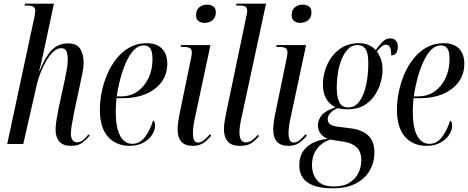

<svg xmlns="http://www.w3.org/2000/svg" viewBox="-20 -780 2537 1040"><path d="M361 10Q322 10 301.5 -13.5Q281 -37 281 -77Q281 -100 286.5 -133Q292 -166 299 -201L329 -339Q335 -367 341 -398.5Q347 -430 347 -458Q347 -486 340 -502.5Q333 -519 312 -519Q289 -519 268 -499Q247 -479 229.5 -448.5Q212 -418 199.5 -385.5Q187 -353 181 -329L106 0H19L166 -686Q168 -698 169.5 -706.5Q171 -715 171 -722Q171 -736 161.5 -743Q152 -750 126 -750H113L115 -760H272L219 -511Q217 -502 212 -479Q207 -456 201.5 -432.5Q196 -409 192 -395H194Q226 -474 261 -509.5Q296 -545 348 -545Q397 -545 415 -514.5Q433 -484 433 -443Q433 -415 426 -382.5Q419 -350 414 -324L383 -180Q376 -143 370 -110.5Q364 -78 364 -56Q364 -34 372.5 -21.5Q381 -9 398 -9Q414 -9 429.5 -21Q445 -33 459 -52L466 -45Q447 -23 425.5 -6.5Q404 10 361 10Z M682 10Q609 10 565 -39Q521 -88 521 -188Q521 -232 531 -281.5Q541 -331 561 -378Q581 -425 611.5 -463Q642 -501 682.5 -523.5Q723 -546 775 -546Q828 -546 857 -517Q886 -488 886 -435Q886 -377 854.5 -335Q823 -293 769 -270.5Q715 -248 647 -248H611Q610 -241 608.5 -217Q607 -193 607 -176Q607 -89 630.5 -45Q654 -1 696 -1Q737 -1 765 -37.5Q793 -74 809 -127Q814 -125 817 -119Q820 -113 820 -98Q820 -75 804 -50Q788 -25 757 -7.5Q726 10 682 10ZM636 -258Q688 -258 726 -285.5Q764 -313 785 -358.5Q806 -404 806 -459Q806 -500 794.5 -517Q783 -534 758 -534Q709 -534 670.5 -458.5Q632 -383 612 -258Z M1088 -656Q1069 -656 1055.5 -666Q1042 -676 1042 -698Q1042 -727 1060 -741Q1078 -755 1102 -755Q1121 -755 1135 -745.5Q1149 -736 1149 -713Q1149 -685 1131 -670.5Q1113 -656 1088 -656ZM1024 10Q942 10 942 -79Q942 -118 959 -194L1013 -456Q1019 -479 1019 -497Q1019 -512 1009 -519Q999 -526 970 -526H958L960 -536H1120L1036 -142Q1029 -112 1027 -92Q1025 -72 1025 -58Q1025 -36 1031 -22Q1037 -8 1054 -8Q1069 -8 1085 -21Q1101 -34 1117 -53L1124 -45Q1104 -21 1081.5 -5.5Q1059 10 1024 10Z M1278 10Q1234 10 1213.5 -14Q1193 -38 1193 -80Q1193 -101 1197.5 -127Q1202 -153 1209 -187L1314 -690Q1316 -700 1317.5 -707.5Q1319 -715 1319 -720Q1319 -733 1312.5 -741.5Q1306 -750 1279 -750H1259L1261 -760H1421L1290 -151Q1277 -96 1277 -64Q1277 -38 1285 -23.5Q1293 -9 1312 -9Q1330 -9 1345.5 -20.5Q1361 -32 1377 -50L1383 -43Q1363 -19 1341.5 -4.5Q1320 10 1278 10Z M1606 -656Q1587 -656 1573.5 -666Q1560 -676 1560 -698Q1560 -727 1578 -741Q1596 -755 1620 -755Q1639 -755 1653 -745.5Q1667 -736 1667 -713Q1667 -685 1649 -670.5Q1631 -656 1606 -656ZM1542 10Q1460 10 1460 -79Q1460 -118 1477 -194L1531 -456Q1537 -479 1537 -497Q1537 -512 1527 -519Q1517 -526 1488 -526H1476L1478 -536H1638L1554 -142Q1547 -112 1545 -92Q1543 -72 1543 -58Q1543 -36 1549 -22Q1555 -8 1572 -8Q1587 -8 1603 -21Q1619 -34 1635 -53L1642 -45Q1622 -21 1599.5 -5.5Q1577 10 1542 10Z M1782 240Q1601 240 1601 114Q1601 52 1643 15.5Q1685 -21 1755 -28Q1727 -40 1714.5 -59Q1702 -78 1702 -101Q1702 -130 1722 -155Q1742 -180 1797 -199Q1729 -233 1729 -323Q1729 -359 1740.5 -398Q1752 -437 1776 -470.5Q1800 -504 1836.5 -525Q1873 -546 1922 -546Q1951 -546 1973.5 -537.5Q1996 -529 2015 -509Q2032 -532 2050.5 -552Q2069 -572 2094 -572Q2115 -572 2125 -559Q2135 -546 2135 -528Q2135 -510 2127.5 -495Q2120 -480 2099 -480Q2099 -512 2092 -525Q2085 -538 2070 -538Q2059 -538 2047.5 -528.5Q2036 -519 2022 -502Q2030 -490 2041 -465.5Q2052 -441 2052 -400Q2052 -368 2041.5 -331.5Q2031 -295 2008.5 -262Q1986 -229 1950.5 -208.5Q1915 -188 1865 -188Q1843 -188 1828.5 -190.5Q1814 -193 1807 -194Q1755 -168 1755 -135Q1755 -115 1770.5 -105.5Q1786 -96 1815 -93L1879 -85Q1939 -78 1973.5 -47Q2008 -16 2008 47Q2008 99 1983 143Q1958 187 1908 213.5Q1858 240 1782 240ZM1866 -198Q1903 -198 1927 -231Q1951 -264 1963 -319Q1975 -374 1975 -438Q1975 -493 1960 -514.5Q1945 -536 1917 -536Q1887 -536 1866 -515Q1845 -494 1831 -460Q1817 -426 1810.5 -386Q1804 -346 1804 -307Q1804 -254 1818 -226Q1832 -198 1866 -198ZM1789 230Q1841 230 1873.5 209.5Q1906 189 1921.5 156.5Q1937 124 1937 89Q1937 42 1912.5 18.5Q1888 -5 1844 -12L1768 -24Q1722 -8 1696 27.5Q1670 63 1670 114Q1670 163 1697.5 196.5Q1725 230 1789 230Z M2291 10Q2218 10 2174 -39Q2130 -88 2130 -188Q2130 -232 2140 -281.5Q2150 -331 2170 -378Q2190 -425 2220.5 -463Q2251 -501 2291.5 -523.5Q2332 -546 2384 -546Q2437 -546 2466 -517Q2495 -488 2495 -435Q2495 -377 2463.5 -335Q2432 -293 2378 -270.5Q2324 -248 2256 -248H2220Q2219 -241 2217.5 -217Q2216 -193 2216 -176Q2216 -89 2239.5 -45Q2263 -1 2305 -1Q2346 -1 2374 -37.5Q2402 -74 2418 -127Q2423 -125 2426 -119Q2429 -113 2429 -98Q2429 -75 2413 -50Q2397 -25 2366 -7.5Q2335 10 2291 10ZM2245 -258Q2297 -258 2335 -285.5Q2373 -313 2394 -358.5Q2415 -404 2415 -459Q2415 -500 2403.5 -517Q2392 -534 2367 -534Q2318 -534 2279.5 -458.5Q2241 -383 2221 -258Z"/></svg>

Font: Noto Serif Display ExtraCondensed
Style: Italic
Weight: 400
Width: 2
Italic angle: -12°
Designer: Monotype Design Team
Foundry: Monotype Imaging Inc.
Version: Version 2.009